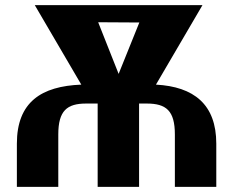

<svg xmlns="http://www.w3.org/2000/svg" viewBox="-20 -731 911 751"><path d="M46 0H208V-205C208 -298 242 -326 317 -326H362V0H524V-326H554C630 -326 664 -298 664 -205V0H826V-169C826 -323 738 -392 590 -400L772 -711H116L298 -400C142 -394 46 -332 46 -169ZM364 -644 525 -643 444 -442Z"/></svg>

Font: Aerodynamic
Style: Bd
Weight: 500
Designer: Google
Version: Version 2.000980; 2014